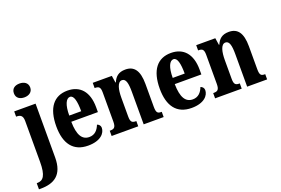

<svg xmlns="http://www.w3.org/2000/svg" viewBox="-143 -1176 2665 1824"><g transform="rotate(-20 1189.5 -264.0)"><path d="M152 -628C195 -628 235 -650 235 -698C235 -747 195 -768 152 -768C106 -768 70 -747 70 -698C70 -650 106 -628 152 -628ZM-18 240H-1C134 240 230 187 230 8V-536H14V-483H17C52 -483 81 -474 81 -416V-1C81 137 48 178 -13 178H-18Z M565 10C693 10 743 -53 743 -106C743 -128 728 -143 710 -149C691 -100 659 -63 603 -63C530 -63 492 -123 490 -258H759V-307C759 -465 682 -549 556 -549C419 -549 341 -453 341 -265C341 -91 414 10 565 10ZM613 -320H492C492 -427 519 -485 559 -485C597 -485 613 -423 613 -320Z M804 0H1073V-53H1069C1033 -53 1015 -62 1015 -119V-309C1015 -390 1030 -465 1077 -465C1117 -465 1128 -414 1128 -329V0H1330V-53H1326C1290 -53 1275 -62 1275 -124V-355C1275 -491 1229 -549 1141 -549C1071 -549 1038 -516 1016 -465H1012L1001 -536H808V-483H812C848 -483 866 -474 866 -418V-122C866 -62 846 -53 808 -53H804Z M1611 10C1739 10 1789 -53 1789 -106C1789 -128 1774 -143 1756 -149C1737 -100 1705 -63 1649 -63C1576 -63 1538 -123 1536 -258H1805V-307C1805 -465 1728 -549 1602 -549C1465 -549 1387 -453 1387 -265C1387 -91 1460 10 1611 10ZM1659 -320H1538C1538 -427 1565 -485 1605 -485C1643 -485 1659 -423 1659 -320Z M1850 0H2119V-53H2115C2079 -53 2061 -62 2061 -119V-309C2061 -390 2076 -465 2123 -465C2163 -465 2174 -414 2174 -329V0H2376V-53H2372C2336 -53 2321 -62 2321 -124V-355C2321 -491 2275 -549 2187 -549C2117 -549 2084 -516 2062 -465H2058L2047 -536H1854V-483H1858C1894 -483 1912 -474 1912 -418V-122C1912 -62 1892 -53 1854 -53H1850Z"/></g></svg>

Font: Noto Serif Lao ExtraCondensed ExtraBold
Style: Regular
Weight: 800
Width: 2
Designer: Monotype Design Team
Foundry: Monotype Imaging Inc.
Version: Version 2.003